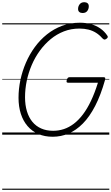

<svg xmlns="http://www.w3.org/2000/svg" viewBox="-20 -1221 1011 1741"><path d="M458 19Q385 19 327.5 -6Q270 -31 230 -77.5Q190 -124 169 -189Q148 -254 148 -335Q148 -415 165 -495.5Q182 -576 215 -652.5Q248 -729 296 -794.5Q344 -860 406 -909.5Q468 -959 543 -987Q618 -1015 705 -1015Q759 -1015 805.5 -1002Q852 -989 889.5 -963Q927 -937 953 -898Q960 -889 956.5 -881.5Q953 -874 942 -867Q932 -861 925 -862.5Q918 -864 907 -875Q882 -904 851 -923.5Q820 -943 782.5 -952.5Q745 -962 700 -962Q625 -962 559.5 -936.5Q494 -911 439.5 -866Q385 -821 341.5 -761.5Q298 -702 268 -632Q238 -562 222.5 -488Q207 -414 207 -339Q207 -269 224 -212.5Q241 -156 273.5 -116.5Q306 -77 353.5 -56Q401 -35 462 -35Q512 -35 559 -50.5Q606 -66 649.5 -99Q693 -132 732 -183.5Q771 -235 805 -306.5Q839 -378 868 -471H597Q586 -471 584 -478Q582 -485 586 -497Q590 -510 595.5 -515.5Q601 -521 611 -521H918Q930 -521 933 -516Q936 -511 933 -498Q894 -359 843 -260.5Q792 -162 731 -100.5Q670 -39 601.5 -10Q533 19 458 19ZM729 -1103Q711 -1103 699.5 -1112Q688 -1121 688 -1140Q688 -1164 702.5 -1182.5Q717 -1201 744 -1201Q762 -1201 773.5 -1192Q785 -1183 785 -1164Q785 -1139 771 -1121Q757 -1103 729 -1103ZM0 490H971V500H0ZM0 -20H971V0H0ZM0 -505H971V-500H0ZM0 -1010H971V-1000H0Z"/></svg>

Font: Playwrite TZ Guides
Style: Regular
Weight: 400
Designer: Veronika Burian, José Scaglione
Foundry: TypeTogether
Version: Version 1.003